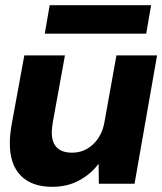

<svg xmlns="http://www.w3.org/2000/svg" viewBox="-20 -710 627 742"><path d="M182 12Q103 12 60.5 -31Q18 -74 18 -156Q18 -186 24 -223L74 -496H231L184 -237Q183 -233 181.5 -218.5Q180 -204 180 -199Q180 -120 259 -120Q306 -120 340.5 -153Q375 -186 384 -240L430 -496H587L500 0H362L361 -77Q331 -37 285.5 -12.5Q240 12 182 12ZM153 -580 172 -690H564L545 -580Z"/></svg>

Font: Rethink Sans ExtraBold
Style: Italic
Weight: 800
Italic angle: -10°
Designer: The Rethink Sans project authors (Hans Thiessen). DM Sans designed by Colophon Foundry.
Foundry: Rethink Communications LLC
Version: Version 1.001